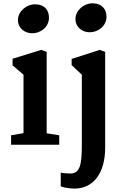

<svg xmlns="http://www.w3.org/2000/svg" viewBox="-20 -854 718 1133"><path d="M508.8 -663.6C559.1 -663.6 608.4 -699.7 608.4 -755.9C608.4 -798.8 582.5 -834.5 524.4 -834.5C477.1 -834.5 425.3 -794.4 425.3 -741.7C425.3 -692.9 465.8 -663.6 508.8 -663.6ZM169.9 -657.7C219.7 -657.7 269 -693.8 269 -750C269 -793 243.7 -828.6 185.5 -828.6C138.2 -828.6 85.9 -788.6 85.9 -735.4C85.9 -687 127 -657.7 169.9 -657.7ZM338.4 164.6V245.6C343.8 250 387.2 258.8 418.9 258.8C530.8 258.8 600.6 168.9 600.6 16.6V-547.9L568.4 -559.6L402.8 -506.3V-469.7L462.9 -413.1V2C462.9 121.1 450.7 169.9 395 169.9C383.3 169.9 349.6 168 338.4 164.6ZM45.4 0H329.6V-55.7L255.4 -67.4V-548.3L222.7 -559.6L54.2 -507.3V-468.3L118.7 -413.1V-68.4L45.4 -55.7Z"/></svg>

Font: Merriweather
Style: Bold
Weight: 700
Designer: Eben Sorkin ( eben@eyebytes.com )
Foundry: Sorkin Type Co.
Version: Version 1.003